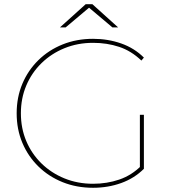

<svg xmlns="http://www.w3.org/2000/svg" viewBox="-20 -887 814 910"><path d="M421 3Q343 3 277 -23.5Q211 -50 162 -98Q113 -146 86 -210Q59 -274 59 -350Q59 -426 86 -490Q113 -554 162 -602Q211 -650 277 -676.5Q343 -703 421 -703Q492 -703 554.5 -681Q617 -659 662 -614L650 -600Q602 -646 544.5 -665Q487 -684 421 -684Q348 -684 285.5 -658.5Q223 -633 176.5 -587.5Q130 -542 104.5 -481.5Q79 -421 79 -350Q79 -279 104.5 -218.5Q130 -158 176.5 -112.5Q223 -67 285.5 -41.5Q348 -16 421 -16Q487 -16 545.5 -36Q604 -56 650 -102L662 -87Q617 -42 554.5 -19.5Q492 3 421 3ZM662 -87 643 -89V-343H662ZM264 -757 386 -867H418L540 -757H513L399 -853H405L291 -757Z"/></svg>

Font: Montserrat Thin
Style: Regular
Weight: 100
Designer: Julieta Ulanovsky
Foundry: Julieta Ulanovsky
Version: Version 9.000